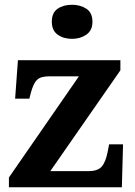

<svg xmlns="http://www.w3.org/2000/svg" viewBox="-20 -790 569 810"><path d="M17.6 0V-41.2L312.9 -468H187Q151.7 -468 136.3 -453.3Q121 -438.6 110 -398L103.8 -373.7H43.8L55.6 -536H487.9V-493.3L192.2 -68H352.8Q391.8 -68 408.6 -86.6Q425.4 -105.3 434.1 -148.9L440.3 -181.1H499.1L494.1 0ZM284 -626.1Q247.8 -626.1 223.2 -643.9Q198.6 -661.7 198.6 -698Q198.6 -736.5 223.2 -753.2Q247.8 -769.9 284 -769.9Q318.6 -769.9 344.3 -753.2Q370 -736.5 370 -698Q370 -661.7 344.3 -643.9Q318.6 -626.1 284 -626.1Z"/></svg>

Font: Noto Serif Telugu
Style: Regular
Weight: 400
Designer: Jelle Bosma - Monotype Design Team
Foundry: Monotype Imaging Inc.
Version: Version 2.003